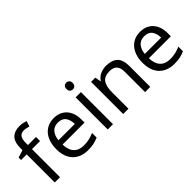

<svg xmlns="http://www.w3.org/2000/svg" viewBox="42 -1603 2265 2265"><g transform="rotate(-45 1174.0 -470.5)"><path d="M332 -561H197V-93H109V-561H15V-602L109 -632V-663Q109 -767 155 -812.5Q201 -858 283 -858Q315 -858 341.5 -852.5Q368 -847 387 -840L364 -771Q348 -776 327 -781Q306 -786 284 -786Q240 -786 218.5 -756.5Q197 -727 197 -664V-629H332Z M636 -639Q705 -639 754.5 -609Q804 -579 830.5 -524.5Q857 -470 857 -397V-344H490Q492 -253 536.5 -205.5Q581 -158 661 -158Q712 -158 751.5 -167.5Q791 -177 833 -195V-118Q792 -100 752 -91.5Q712 -83 657 -83Q581 -83 522.5 -114Q464 -145 431.5 -206.5Q399 -268 399 -357Q399 -445 428.5 -508Q458 -571 511.5 -605Q565 -639 636 -639ZM635 -567Q572 -567 535.5 -526.5Q499 -486 492 -414H765Q764 -482 733 -524.5Q702 -567 635 -567Z M1038 -830Q1058 -830 1073.5 -816.5Q1089 -803 1089 -774Q1089 -746 1073.5 -732Q1058 -718 1038 -718Q1016 -718 1001 -732Q986 -746 986 -774Q986 -803 1001 -816.5Q1016 -830 1038 -830ZM1081 -629V-93H993V-629Z M1509 -639Q1605 -639 1654 -592.5Q1703 -546 1703 -442V-93H1616V-436Q1616 -565 1496 -565Q1407 -565 1373 -515Q1339 -465 1339 -371V-93H1251V-629H1322L1335 -556H1340Q1366 -598 1412 -618.5Q1458 -639 1509 -639Z M2076 -639Q2145 -639 2194.5 -609Q2244 -579 2270.5 -524.5Q2297 -470 2297 -397V-344H1930Q1932 -253 1976.5 -205.5Q2021 -158 2101 -158Q2152 -158 2191.5 -167.5Q2231 -177 2273 -195V-118Q2232 -100 2192 -91.5Q2152 -83 2097 -83Q2021 -83 1962.5 -114Q1904 -145 1871.5 -206.5Q1839 -268 1839 -357Q1839 -445 1868.5 -508Q1898 -571 1951.5 -605Q2005 -639 2076 -639ZM2075 -567Q2012 -567 1975.5 -526.5Q1939 -486 1932 -414H2205Q2204 -482 2173 -524.5Q2142 -567 2075 -567Z"/></g></svg>

Font: Noto Sans Telugu UI
Style: Regular
Weight: 400
Designer: Jelle Bosma - Monotype Design Team
Foundry: Monotype Imaging Inc.
Version: Version 2.005; ttfautohint (v1.8.4.7-5d5b)